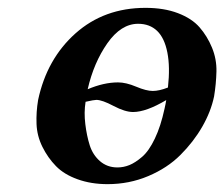

<svg xmlns="http://www.w3.org/2000/svg" viewBox="-20 -464 577 494"><path d="M78.1 -207Q100.6 -312.5 174.3 -378.2Q248 -443.8 354.5 -443.8Q401.9 -443.8 437.7 -430.2Q473.6 -416.5 493.4 -393.8Q513.2 -371.1 525.4 -341.6Q537.6 -312 536.9 -280Q536.1 -248 530.8 -215.8Q522.5 -176.3 500.2 -137.7Q478 -99.1 444.3 -65.4Q410.6 -31.7 361.6 -11Q312.5 9.8 256.8 9.8Q214.4 9.8 179.7 -2.7Q145 -15.1 124 -36.6Q103 -58.1 89.1 -86.2Q75.2 -114.3 74 -145Q72.8 -175.8 78.1 -207ZM407.7 -206.5Q356 -175.8 322.3 -175.8Q301.8 -175.8 272.2 -191.4Q242.7 -207 228 -207Q221.7 -207 200.2 -202.1Q195.8 -174.8 199.5 -144.8Q203.1 -114.7 210.9 -90.1Q218.8 -65.4 237.3 -49.3Q255.9 -33.2 282.2 -33.2Q297.9 -33.2 313 -39.3Q328.1 -45.4 345.7 -60.5Q363.3 -75.7 378.4 -107.4Q393.6 -139.2 403.3 -184.1Q406.2 -196.8 407.7 -206.5ZM412.1 -238.8Q418 -291.5 410.6 -328.9Q403.3 -366.2 384.3 -384.5Q365.2 -402.8 335.4 -402.8Q291.5 -402.8 256.3 -352.8Q221.2 -302.7 205.6 -234.4Q247.1 -252 283.7 -252Q304.2 -252 330.3 -241Q356.4 -230 373 -230Q389.6 -230 412.1 -238.8Z"/></svg>

Font: Linux Libertine Slanted
Style: Semibold Slanted
Weight: 600
Designer: Philipp H. Poll
Foundry: Philipp H. Poll
Version: Version 5.1.1